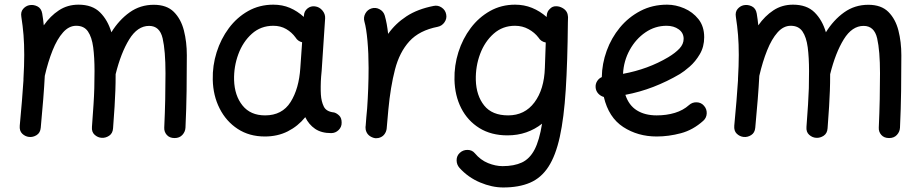

<svg xmlns="http://www.w3.org/2000/svg" viewBox="-20 -555 4007 835"><path d="M65.9 -8.3Q71.3 -67.4 75.4 -116Q79.6 -164.6 82 -205.6Q81.5 -208.5 82 -211.9Q85.4 -270.5 85.4 -315.9Q85.4 -363.3 82.3 -402.6Q79.1 -441.9 72.8 -481.9Q69.3 -502.9 80.3 -515.9Q91.3 -528.8 106.4 -532.2Q124.5 -536.1 142.1 -527.6Q159.7 -519 163.6 -496.1Q168 -469.7 170.4 -444.8Q198.7 -485.4 236.1 -510Q273.4 -534.7 321.3 -534.7Q381.3 -534.7 415 -501.2Q448.7 -467.8 464.4 -414.6Q497.6 -468.3 543.7 -501.2Q589.8 -534.2 648.9 -534.2Q705.1 -534.2 736.1 -503.2Q767.1 -472.2 779.8 -422.4Q792.5 -372.6 792.5 -314.9Q792.5 -238.3 791.5 -159.9Q790.5 -81.5 786.6 0.5Q785.6 18.1 773.2 31.7Q760.7 45.4 739.3 45.4Q717.3 45.4 705.3 31.7Q693.4 18.1 694.3 0Q697.3 -65.4 698.5 -122.8Q699.7 -180.2 699.7 -236.3Q699.7 -334 687.3 -388.2Q674.8 -442.4 628.4 -442.4Q578.1 -442.4 542 -383.8Q505.9 -325.2 482.9 -232.4Q482.9 -192.9 481.7 -161.1Q480.5 -129.4 478.3 -91.6Q476.1 -53.7 471.7 2.9Q470.2 24.9 454.8 35.2Q439.5 45.4 422.4 44.4Q405.3 43.5 391.6 31.2Q377.9 19 379.9 -3.4Q384.3 -62 386.7 -100.1Q389.2 -138.2 390.1 -171.1Q391.1 -204.1 391.1 -246.1Q391.1 -305.2 385.3 -349.4Q379.4 -393.6 362.5 -418.2Q345.7 -442.9 311.5 -442.9Q279.8 -442.9 254.2 -414.1Q228.5 -385.3 208.7 -335.9Q189 -286.6 174.8 -225.1Q172.4 -178.7 168 -123.3Q163.6 -67.9 157.2 0.5Q155.3 22.5 139.4 32.5Q123.5 42.5 106 40.5Q89.4 38.6 76.7 26.4Q64 14.2 65.9 -8.3Z M1419.9 23.9Q1377.4 23.9 1350.1 5.1Q1322.8 -13.7 1307.6 -45.4Q1275.9 -6.3 1231.7 16.1Q1187.5 38.6 1131.8 38.6Q1064 38.6 1013.7 5.6Q963.4 -27.3 935.1 -83.3Q906.7 -139.2 905.3 -208.5Q903.8 -269.5 922.1 -327.6Q940.4 -385.7 975.3 -432.6Q1010.3 -479.5 1059.3 -507.1Q1108.4 -534.7 1168.9 -534.7Q1208 -534.7 1240.7 -520.8Q1273.4 -506.8 1301.3 -481.4L1301.8 -487.8Q1302.7 -506.3 1317.1 -518.1Q1331.5 -529.8 1350.1 -527.3Q1369.1 -524.9 1382.1 -509.5Q1395 -494.1 1394 -475.6L1378.9 -247.1Q1377.9 -233.9 1376.5 -221.2Q1375 -201.7 1374.8 -180.2Q1374.5 -158.7 1375.5 -143.6Q1377.4 -113.8 1388.2 -91.6Q1398.9 -69.3 1433.1 -65.9Q1444.8 -62.5 1455.3 -52.2Q1465.8 -42 1465.8 -22Q1466.3 -2.9 1452.6 10.5Q1439 23.9 1419.9 23.9ZM1132.8 -53.2Q1207 -53.2 1243.7 -111.3Q1280.3 -169.4 1286.1 -259.8L1293.9 -371.1Q1274.9 -376 1265.6 -391.6Q1249 -414.6 1224.6 -428.7Q1200.2 -442.9 1168.5 -442.9Q1114.3 -442.9 1075.4 -408.2Q1036.6 -373.5 1016.6 -319.6Q996.6 -265.6 998 -207Q1000 -139.2 1034.7 -96.2Q1069.3 -53.2 1132.8 -53.2Z M1611.3 45.9Q1604.5 44.9 1598.1 42Q1575.2 32.2 1570.3 8.3Q1570.3 7.8 1570.3 7.3Q1570.3 6.8 1570.3 6.3Q1569.3 1 1569.8 -4.9Q1569.8 -6.3 1570.3 -7.8Q1571.8 -26.9 1573.2 -45.9Q1574.7 -64.9 1576.7 -83.5Q1579.6 -125 1581.3 -170.2Q1583 -215.3 1583 -259.8Q1583 -322.3 1578.1 -377.2Q1573.2 -432.1 1564.9 -460.9Q1559.6 -479 1568.8 -496.1Q1578.1 -513.2 1596.2 -518.6Q1614.3 -523.9 1631.1 -514.6Q1647.9 -505.4 1653.3 -487.3Q1658.2 -470.2 1661.9 -450.2Q1665.5 -430.2 1668 -407.7Q1699.7 -452.6 1747.8 -484.1Q1795.9 -515.6 1866.2 -529.3Q1884.8 -533.2 1900.9 -522.2Q1917 -511.2 1920.4 -492.7Q1924.3 -474.6 1913.3 -458.5Q1902.3 -442.4 1883.8 -438.5Q1803.7 -422.9 1760.5 -375.5Q1717.3 -328.1 1697.8 -252.7Q1678.2 -177.2 1668.9 -78.1Q1665.5 -33.2 1661.6 4.4Q1661.1 10.3 1658.7 16.1Q1658.7 16.1 1658.7 16.6Q1658.2 17.1 1658.2 17.6Q1648.9 40.5 1624.5 45.4Q1623.5 45.4 1623 45.4Q1623 45.4 1622.6 45.4Q1617.2 46.4 1611.3 45.9Z M2398.4 -527.8H2400.4Q2403.3 -527.8 2406.2 -527.3Q2413.1 -526.4 2419.9 -523.4Q2447.8 -511.2 2449.7 -485.4Q2450.7 -480.5 2450.2 -475.6L2449.7 -456.5Q2448.2 -287.1 2440.4 -164.6Q2432.6 -42 2414.6 40Q2396.5 122.1 2365 170.4Q2333.5 218.8 2285.2 239.5Q2236.8 260.3 2168.5 260.3Q2119.6 260.3 2067.9 238.5Q2016.1 216.8 1978.5 175.3Q1965.8 161.1 1965.8 141.8Q1965.8 122.6 1979.5 109.9Q1993.7 96.7 2013.4 96.9Q2033.2 97.2 2044.9 111.3Q2069.8 141.1 2102.5 154.3Q2135.3 167.5 2165.5 167.5Q2215.8 167.5 2249.8 151.6Q2283.7 135.7 2304.7 95.7Q2325.7 55.7 2337.4 -17.1Q2306.6 7.3 2268.8 20.5Q2231 33.7 2187 33.7Q2116.2 33.7 2064.9 2Q2013.7 -29.8 1985.8 -84.5Q1958 -139.2 1956.5 -208.5Q1955.1 -270 1973.6 -328.4Q1992.2 -386.7 2027.1 -433.1Q2062 -479.5 2111.1 -507.1Q2160.2 -534.7 2220.2 -534.7Q2259.3 -534.7 2293.7 -520.8Q2328.1 -506.8 2357.4 -481L2357.9 -487.8Q2358.9 -504.9 2371.1 -516.1Q2382.3 -528.3 2398.4 -527.8ZM2189.9 -53.2Q2262.2 -53.2 2304.4 -109.9Q2346.7 -166.5 2349.6 -259.8L2353.5 -370.1Q2332.5 -374 2321.8 -391.6Q2305.2 -413.6 2278.6 -428.2Q2252 -442.9 2219.7 -442.9Q2166 -442.9 2127.2 -408.7Q2088.4 -374.5 2068.1 -320.6Q2047.9 -266.6 2049.3 -207Q2051.3 -139.2 2085.7 -96.2Q2120.1 -53.2 2189.9 -53.2Z M3038.6 -29.8Q2994.1 10.3 2941.2 24.4Q2888.2 38.6 2835.9 38.6Q2753.9 38.6 2690.4 -2.7Q2627 -43.9 2606 -133.3Q2591.8 -137.2 2581.5 -148.4Q2571.3 -159.7 2570.3 -175.3Q2569.3 -189.9 2576.9 -202.1Q2584.5 -214.4 2597.2 -219.7Q2598.1 -277.8 2618.4 -334Q2638.7 -390.1 2676 -435.3Q2713.4 -480.5 2765.4 -507.6Q2817.4 -534.7 2881.3 -534.7Q2918.5 -534.7 2955.6 -518.8Q2992.7 -502.9 3017.6 -471.7Q3042.5 -440.4 3042.5 -393.1Q3042.5 -351.6 3023.4 -319.3Q3004.4 -287.1 2979.5 -265.4Q2954.6 -243.7 2936.5 -232.9Q2880.9 -200.2 2821.5 -177.2Q2762.2 -154.3 2699.7 -142.6Q2714.8 -96.7 2749.8 -75Q2784.7 -53.2 2835.9 -53.2Q2878.9 -53.2 2915 -64.2Q2951.2 -75.2 2976.6 -98.1Q2990.7 -110.8 3010 -110.1Q3029.3 -109.4 3041.5 -95.2Q3054.2 -81.1 3053.5 -61.8Q3052.7 -42.5 3038.6 -29.8ZM2878.9 -442.9Q2829.1 -442.9 2787.1 -414.3Q2745.1 -385.7 2718.8 -338.1Q2692.4 -290.5 2689.5 -233.9Q2798.3 -253.9 2886.2 -306.2Q2917 -324.7 2935.1 -344Q2953.1 -363.3 2953.1 -386.2Q2953.1 -412.1 2931.6 -427.5Q2910.2 -442.9 2878.9 -442.9Z M3173.3 -8.3Q3178.7 -67.4 3182.9 -116Q3187 -164.6 3189.5 -205.6Q3189 -208.5 3189.5 -211.9Q3192.9 -270.5 3192.9 -315.9Q3192.9 -363.3 3189.7 -402.6Q3186.5 -441.9 3180.2 -481.9Q3176.8 -502.9 3187.7 -515.9Q3198.7 -528.8 3213.9 -532.2Q3231.9 -536.1 3249.5 -527.6Q3267.1 -519 3271 -496.1Q3275.4 -469.7 3277.8 -444.8Q3306.2 -485.4 3343.5 -510Q3380.9 -534.7 3428.7 -534.7Q3488.8 -534.7 3522.5 -501.2Q3556.2 -467.8 3571.8 -414.6Q3605 -468.3 3651.1 -501.2Q3697.3 -534.2 3756.3 -534.2Q3812.5 -534.2 3843.5 -503.2Q3874.5 -472.2 3887.2 -422.4Q3899.9 -372.6 3899.9 -314.9Q3899.9 -238.3 3898.9 -159.9Q3897.9 -81.5 3894 0.5Q3893.1 18.1 3880.6 31.7Q3868.2 45.4 3846.7 45.4Q3824.7 45.4 3812.7 31.7Q3800.8 18.1 3801.8 0Q3804.7 -65.4 3805.9 -122.8Q3807.1 -180.2 3807.1 -236.3Q3807.1 -334 3794.7 -388.2Q3782.2 -442.4 3735.8 -442.4Q3685.5 -442.4 3649.4 -383.8Q3613.3 -325.2 3590.3 -232.4Q3590.3 -192.9 3589.1 -161.1Q3587.9 -129.4 3585.7 -91.6Q3583.5 -53.7 3579.1 2.9Q3577.6 24.9 3562.3 35.2Q3546.9 45.4 3529.8 44.4Q3512.7 43.5 3499 31.2Q3485.4 19 3487.3 -3.4Q3491.7 -62 3494.1 -100.1Q3496.6 -138.2 3497.6 -171.1Q3498.5 -204.1 3498.5 -246.1Q3498.5 -305.2 3492.7 -349.4Q3486.8 -393.6 3470 -418.2Q3453.1 -442.9 3418.9 -442.9Q3387.2 -442.9 3361.6 -414.1Q3335.9 -385.3 3316.2 -335.9Q3296.4 -286.6 3282.2 -225.1Q3279.8 -178.7 3275.4 -123.3Q3271 -67.9 3264.6 0.5Q3262.7 22.5 3246.8 32.5Q3231 42.5 3213.4 40.5Q3196.8 38.6 3184.1 26.4Q3171.4 14.2 3173.3 -8.3Z"/></svg>

Font: Mikhak-DS1-FD Medium
Style: Regular
Weight: 500
Designer: Amin Abedi
Version: Version 3.2